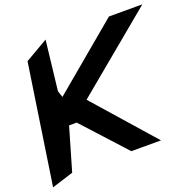

<svg xmlns="http://www.w3.org/2000/svg" viewBox="-140 -966 1131 1113"><g transform="rotate(-20 425.5 -410.0)"><path d="M113 -738 2 0 135 -42 212 -306H259L500 -42H683L358 -411L851 -820H645L232 -474L219 -514L254 -820Z"/></g></svg>

Font: Ember
Style: Ita
Weight: 400
Designer: Stig
Foundry: Cannot Into Space Fonts
Version: Version 0.127